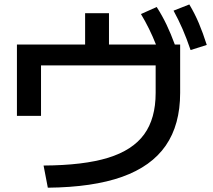

<svg xmlns="http://www.w3.org/2000/svg" viewBox="-20 -830 978 880"><path d="M693.4 -404.3V-530.3H168V-298.8H57.6V-626H370.1V-769.5H479.5V-626H694.8Q665 -701.2 626 -765.6L698.2 -797.9Q723.6 -758.3 743.4 -716.8Q763.2 -675.3 781.2 -626H805.7V-404.3Q805.7 -258.3 739.7 -162.8Q673.8 -67.4 539.6 -19.5Q405.3 28.3 199.2 30.3L179.7 -71.3Q363.3 -72.3 475.6 -106.9Q587.9 -141.6 640.6 -214.1Q693.4 -286.6 693.4 -404.3ZM775.4 -781.2 847.7 -809.6Q872.6 -768.1 891.4 -723.6Q910.2 -679.2 927.7 -624L853.5 -600.6Q835.4 -653.8 816.9 -696.5Q798.3 -739.3 775.4 -781.2Z"/></svg>

Font: Pretendard JP SemiBold
Style: Regular
Weight: 600
Designer: Base glyphs from Inter by Rasmus Andersson; Hangeul glyphs from Noto Sans CJK(Source Han Sans) by Jang Soo-young and Kan
Foundry: Kil Hyung-jin
Version: Version 1.309